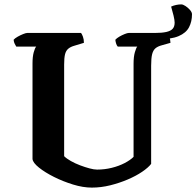

<svg xmlns="http://www.w3.org/2000/svg" viewBox="-20 -854 894 874"><path d="M398 0Q358 0 312.5 -14Q267 -28 226 -48.5Q185 -69 157.5 -91Q130 -113 128 -130V-565Q128 -596 133.5 -616Q139 -636 145 -642H54Q51 -647 47 -654.5Q43 -662 42 -673Q48 -680 60.5 -687Q73 -694 85.5 -699Q98 -704 104 -704H349Q353 -699 357.5 -687Q362 -675 362 -659L319 -646Q301 -641 290.5 -632Q280 -623 276 -606.5Q272 -590 272 -560V-143Q283 -132 302.5 -121Q322 -110 344.5 -101.5Q367 -93 387.5 -87.5Q408 -82 422 -82Q456 -82 488.5 -90Q521 -98 547 -111.5Q573 -125 588 -140V-564Q588 -596 594 -616.5Q600 -637 605 -642H516Q512 -646 509 -654.5Q506 -663 505 -673Q511 -680 523 -687Q535 -694 547.5 -699Q560 -704 566 -704H742Q747 -698 751 -687Q755 -676 756 -659L717 -648Q698 -643 687.5 -634Q677 -625 672.5 -607Q668 -589 668 -555V-108Q655 -91 627 -72Q599 -53 561.5 -37Q524 -21 482 -10.5Q440 0 398 0ZM652 -679V-704H685Q717 -704 737 -708.5Q757 -713 766 -723Q775 -733 775 -751Q775 -762 770 -783Q765 -804 759 -824Q770 -829 782 -831.5Q794 -834 805 -834Q813 -834 824.5 -826.5Q836 -819 845 -808.5Q854 -798 854 -789Q854 -756 840.5 -730Q827 -704 793 -689.5Q759 -675 696 -675Q688 -675 675.5 -675.5Q663 -676 652 -679Z"/></svg>

Font: Texturina 12pt
Style: Bold
Weight: 700
Designer: Guillermo Torres Carreño
Foundry: Omnibus-Type
Version: Version 1.002